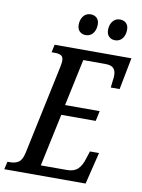

<svg xmlns="http://www.w3.org/2000/svg" viewBox="-132 -977 772 1044"><g transform="rotate(10 254.0 -455.5)"><path d="M-34 0 -24 -43H-8Q19 -43 37.5 -55.5Q56 -68 65 -108L170 -603Q174 -624 174 -635Q174 -657 161.5 -664Q149 -671 129 -671H109L118 -714H542L508 -538H459L464 -581Q465 -587 465.5 -593.5Q466 -600 466 -606Q466 -632 453 -645.5Q440 -659 406 -659H286L231 -401H422L410 -345H220L158 -55H303Q341 -55 362 -75Q383 -95 394 -133L408 -176H458L415 0ZM437 -795Q416 -795 403 -808Q390 -821 390 -844Q390 -873 405 -892Q420 -911 445 -911Q466 -911 479 -898.5Q492 -886 492 -863Q492 -833 477 -814Q462 -795 437 -795ZM275 -795Q254 -795 241 -808Q228 -821 228 -844Q228 -873 243 -892Q258 -911 283 -911Q304 -911 317 -898.5Q330 -886 330 -863Q330 -833 315 -814Q300 -795 275 -795Z"/></g></svg>

Font: Noto Serif ExtraCondensed Medium
Style: Italic
Weight: 500
Width: 2
Italic angle: -12°
Designer: Monotype Design Team
Foundry: Monotype Imaging Inc.
Version: Version 2.013; ttfautohint (v1.8.4.7-5d5b)